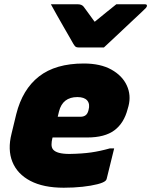

<svg xmlns="http://www.w3.org/2000/svg" viewBox="-20 -861 707 898"><path d="M466 -639H348Q338 -639 333.5 -642.5Q329 -646 323 -656Q317 -667 304.5 -688.5Q292 -710 276.5 -737Q261 -764 245.5 -791.5Q230 -819 218 -841H344Q362 -841 371 -830Q377 -822 389 -805.5Q401 -789 422 -760H424Q458 -788 481 -806.5Q504 -825 524 -841H658Q669 -841 667 -832Q666 -828 662 -823.5Q658 -819 642 -804Q628 -791 603.5 -768Q579 -745 552.5 -720Q526 -695 502.5 -673Q479 -651 466 -639ZM372 -564Q450 -564 501 -535.5Q552 -507 573 -461.5Q594 -416 581 -365L577 -351Q560 -285 515 -251.5Q470 -218 388 -218H226L225 -215Q221 -199 221 -185Q221 -171 228 -162Q245 -141 305 -141Q364 -142 406 -148Q448 -154 494 -167H514Q505 -132 496.5 -96Q488 -60 479 -25Q478 -20 474 -16Q465 -7 436 0.5Q407 8 366 12.5Q325 17 278 17Q183 17 122 -15Q61 -47 38 -104Q15 -161 34 -236L56 -327Q85 -443 162.5 -503.5Q240 -564 372 -564ZM342 -407Q273 -407 256 -340L250 -315H357Q371 -315 380.5 -322Q390 -329 394 -346Q402 -374 388 -391Q374 -407 342 -407Z"/></svg>

Font: Recursive Mn Lnr St Blk
Style: Italic
Weight: 900
Italic angle: -15°
Monospace: yes
Version: Version 1.079;hotconv 1.0.112;makeotfexe 2.5.65598; ttfautoh